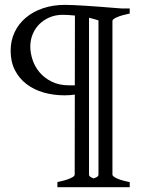

<svg xmlns="http://www.w3.org/2000/svg" viewBox="-20 -650 594 792"><path d="M386.2 -565.9Q376.5 -569.3 366.7 -571.8Q356.9 -574.2 347.2 -576.7V70.8Q347.2 76.2 354.2 80.3Q361.3 84.5 366.2 85.9Q372.1 84.5 379.2 80.3Q386.2 76.2 386.2 70.8ZM288.6 -297.9 289.1 -585.9Q258.8 -588.9 238.8 -588.9Q209.5 -588.9 185.1 -578.6Q160.6 -568.4 142.8 -550.8Q125 -533.2 115 -509.3Q105 -485.4 105 -458Q105 -431.6 114.3 -403.3Q123.5 -375 143.3 -351.6Q163.1 -328.1 193.6 -313Q224.1 -297.9 267.1 -297.9ZM216.8 122.1V101.1Q250.5 94.2 269.3 85.9Q288.1 77.6 288.1 70.8L288.6 -259.8Q279.8 -258.3 269.5 -257.6Q259.3 -256.8 246.1 -256.8Q200.7 -256.8 160.4 -268.3Q120.1 -279.8 89.6 -303Q59.1 -326.2 41.5 -360.6Q23.9 -395 23.9 -440.9Q23.9 -482.4 40.3 -517.1Q56.6 -551.8 86.4 -576.9Q116.2 -602.1 157.5 -616Q198.7 -629.9 248 -629.9Q262.2 -629.9 284.9 -628.9Q307.6 -627.9 333.5 -626.2Q359.4 -624.5 385.5 -622.6Q411.6 -620.6 432.6 -618.9Q453.6 -617.2 480 -615.2H515.1V-594.2Q481.9 -587.4 462.9 -579.1Q443.8 -570.8 443.8 -564V70.8Q443.8 77.1 461.7 85.7Q479.5 94.2 515.1 101.1V122.1Z"/></svg>

Font: Akkhara
Style: Regular
Weight: 400
Designer: J. Victor Gaultney
Version: Version 1.00 June 13, 2006, initial release